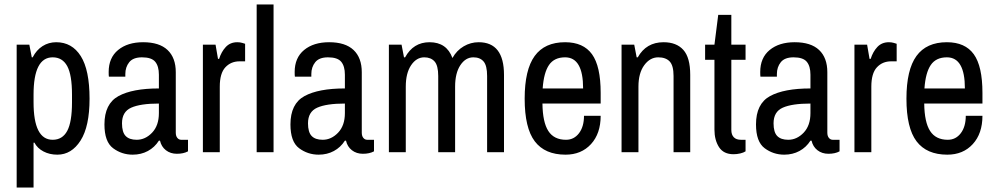

<svg xmlns="http://www.w3.org/2000/svg" viewBox="-20 -685 4480 864"><path d="M383 -241Q383 -116 342.5 -52.5Q302 11 238 11Q203 11 175.5 -3.5Q148 -18 135 -43H131V159H55V-484H112L123 -427H127Q144 -460 171.5 -477.5Q199 -495 233 -495Q304 -495 343.5 -432.5Q383 -370 383 -241ZM131 -259V-225Q131 -56 217 -56Q261 -56 282.5 -96Q304 -136 304 -225V-259Q304 -348 282.5 -387.5Q261 -427 217 -427Q131 -427 131 -259Z M771 -360V-88Q771 -73 778 -64.5Q785 -56 795 -56H826V-4Q806 7 776 7Q747 7 726.5 -9Q706 -25 700 -52H695Q676 -22 645.5 -5.5Q615 11 577 11Q528 11 489 -18Q450 -47 450 -125Q450 -218 513 -252.5Q576 -287 695 -287V-349Q695 -387 678.5 -407Q662 -427 619 -427Q579 -427 561.5 -405Q544 -383 544 -352V-340H470Q469 -345 469 -361Q469 -425 511.5 -460Q554 -495 624 -495Q697 -495 734 -460Q771 -425 771 -360ZM529 -130Q529 -90 545.5 -73Q562 -56 595 -56Q634 -56 664.5 -88Q695 -120 695 -176V-219Q612 -219 570.5 -200.5Q529 -182 529 -130Z M1083 -488V-409H1058Q1019 -409 994 -382Q969 -355 969 -295V0H893V-484H950L961 -420H966Q976 -452 996 -473.5Q1016 -495 1048 -495Q1060 -495 1070 -492Q1080 -489 1083 -488Z M1135 -665H1211V0H1135Z M1608 -360V-88Q1608 -73 1615 -64.5Q1622 -56 1632 -56H1663V-4Q1643 7 1613 7Q1584 7 1563.5 -9Q1543 -25 1537 -52H1532Q1513 -22 1482.5 -5.5Q1452 11 1414 11Q1365 11 1326 -18Q1287 -47 1287 -125Q1287 -218 1350 -252.5Q1413 -287 1532 -287V-349Q1532 -387 1515.5 -407Q1499 -427 1456 -427Q1416 -427 1398.5 -405Q1381 -383 1381 -352V-340H1307Q1306 -345 1306 -361Q1306 -425 1348.5 -460Q1391 -495 1461 -495Q1534 -495 1571 -460Q1608 -425 1608 -360ZM1366 -130Q1366 -90 1382.5 -73Q1399 -56 1432 -56Q1471 -56 1501.5 -88Q1532 -120 1532 -176V-219Q1449 -219 1407.5 -200.5Q1366 -182 1366 -130Z M2248 -348V0H2172V-343Q2172 -390 2156 -408.5Q2140 -427 2110 -427Q2075 -427 2051.5 -391.5Q2028 -356 2028 -295V0H1952V-343Q1952 -390 1935.5 -408.5Q1919 -427 1889 -427Q1854 -427 1830 -391.5Q1806 -356 1806 -295V0H1730V-484H1787L1798 -427H1803Q1840 -495 1913 -495Q1990 -495 2016 -424Q2035 -458 2066.5 -476.5Q2098 -495 2134 -495Q2248 -495 2248 -348Z M2683 -267V-219H2421Q2422 -135 2447.5 -95.5Q2473 -56 2527 -56Q2563 -56 2585.5 -85.5Q2608 -115 2608 -164H2683Q2683 -84 2639.5 -36.5Q2596 11 2525 11Q2432 11 2386.5 -49Q2341 -109 2341 -241Q2341 -371 2386 -433Q2431 -495 2523 -495Q2605 -495 2644 -441Q2683 -387 2683 -267ZM2422 -287H2604Q2604 -427 2523 -427Q2474 -427 2450.5 -392.5Q2427 -358 2422 -287Z M3086 -348V0H3011V-343Q3011 -390 2993.5 -408.5Q2976 -427 2942 -427Q2905 -427 2879 -391.5Q2853 -356 2853 -295V0H2777V-484H2834L2845 -427H2850Q2888 -495 2966 -495Q3024 -495 3055 -460.5Q3086 -426 3086 -348Z M3335 -416H3271V-100Q3271 -79 3282 -67.5Q3293 -56 3314 -56H3335V-4Q3326 2 3311 5.5Q3296 9 3281 9Q3236 9 3215.5 -23Q3195 -55 3195 -102V-416H3153V-484H3195L3212 -618H3271V-484H3335Z M3703 -360V-88Q3703 -73 3710 -64.5Q3717 -56 3727 -56H3758V-4Q3738 7 3708 7Q3679 7 3658.5 -9Q3638 -25 3632 -52H3627Q3608 -22 3577.5 -5.5Q3547 11 3509 11Q3460 11 3421 -18Q3382 -47 3382 -125Q3382 -218 3445 -252.5Q3508 -287 3627 -287V-349Q3627 -387 3610.5 -407Q3594 -427 3551 -427Q3511 -427 3493.5 -405Q3476 -383 3476 -352V-340H3402Q3401 -345 3401 -361Q3401 -425 3443.5 -460Q3486 -495 3556 -495Q3629 -495 3666 -460Q3703 -425 3703 -360ZM3461 -130Q3461 -90 3477.5 -73Q3494 -56 3527 -56Q3566 -56 3596.5 -88Q3627 -120 3627 -176V-219Q3544 -219 3502.5 -200.5Q3461 -182 3461 -130Z M4015 -488V-409H3990Q3951 -409 3926 -382Q3901 -355 3901 -295V0H3825V-484H3882L3893 -420H3898Q3908 -452 3928 -473.5Q3948 -495 3980 -495Q3992 -495 4002 -492Q4012 -489 4015 -488Z M4401 -267V-219H4139Q4140 -135 4165.5 -95.5Q4191 -56 4245 -56Q4281 -56 4303.5 -85.5Q4326 -115 4326 -164H4401Q4401 -84 4357.5 -36.5Q4314 11 4243 11Q4150 11 4104.5 -49Q4059 -109 4059 -241Q4059 -371 4104 -433Q4149 -495 4241 -495Q4323 -495 4362 -441Q4401 -387 4401 -267ZM4140 -287H4322Q4322 -427 4241 -427Q4192 -427 4168.5 -392.5Q4145 -358 4140 -287Z"/></svg>

Font: Pragati Narrow
Style: Regular
Weight: 400
Designer: Hector Gatti, Marcela Romero, Pablo Cosgaya and Nicolas Silva
Foundry: Omnibus-Type
Version: Version 1.010; ttfautohint (v1.3)